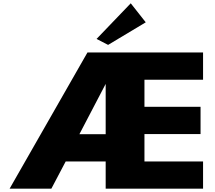

<svg xmlns="http://www.w3.org/2000/svg" viewBox="-20 -1143 1303 1163"><path d="M38.1 0 509.8 -825.2H1210V-660.2H855V-496.1H1194.8V-331.1H855V-165H1210V0H620.1V-165H377.9L291 0ZM460.9 -330.1H620.1V-634.8ZM564.9 -907.2 772 -1123 862.8 -1007.8 634.8 -871.1Z"/></svg>

Font: Hussar Preview
Style: Bold
Weight: 700
Foundry: Cannot Into Space Fonts, PlusOne Fonts
Version: Version 2.29RC2 "Millennial"